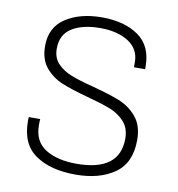

<svg xmlns="http://www.w3.org/2000/svg" viewBox="-80 -768 786 850"><g transform="rotate(10 313.5 -343.0)"><path d="M538 -516V-503H488V-525Q488 -585 438.5 -616.5Q389 -648 312 -648Q233 -648 185 -618.5Q137 -589 137 -525Q137 -483 162 -457.5Q187 -432 224 -417.5Q261 -403 324 -387Q400 -367 446.5 -348.5Q493 -330 525.5 -291.5Q558 -253 558 -188Q558 -85 490.5 -37.5Q423 10 315 10Q203 10 135 -36.5Q67 -83 67 -187Q67 -200 68 -205H119Q118 -196 118 -178Q118 -105 171 -71.5Q224 -38 311 -38Q505 -38 505 -185Q505 -232 478.5 -261Q452 -290 413.5 -305Q375 -320 308 -338Q234 -358 190 -376Q146 -394 115 -430.5Q84 -467 84 -528Q84 -612 148.5 -654Q213 -696 311 -696Q412 -696 475 -652Q538 -608 538 -516Z"/></g></svg>

Font: Chivo Thin
Style: Regular
Weight: 100
Designer: Hector Gatti
Foundry: Omnibus-Type
Version: Version 1.007